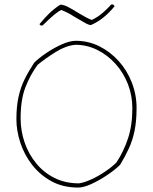

<svg xmlns="http://www.w3.org/2000/svg" viewBox="-20 -835 692 866"><path d="M333 11Q264 11 212 -17.5Q160 -46 124.5 -92Q89 -138 71.5 -192Q54 -246 54 -297Q54 -355 63.5 -398Q73 -441 91 -477.5Q109 -514 134 -552Q155 -573 189 -596Q223 -619 259 -635Q295 -651 322 -651Q378 -651 427.5 -626.5Q477 -602 515 -560Q553 -518 574.5 -463Q596 -408 596 -348Q596 -289 587 -245.5Q578 -202 561.5 -166Q545 -130 522 -92Q500 -70 464.5 -46Q429 -22 393 -5.5Q357 11 333 11ZM336 -8Q359 -11 391 -25.5Q423 -40 454 -61Q485 -82 505 -102Q537 -150 557 -209.5Q577 -269 577 -346Q577 -404 557 -455.5Q537 -507 501 -547Q465 -587 418.5 -610Q372 -633 320 -633Q277 -629 232 -601Q187 -573 150 -543Q116 -497 94.5 -441Q73 -385 73 -301Q73 -245 91 -192.5Q109 -140 143.5 -98Q178 -56 226.5 -32Q275 -8 336 -8ZM163 -720 158 -726Q181 -754 202 -774.5Q223 -795 252 -814Q267 -814 288 -803Q309 -792 331 -778Q348 -768 364 -759Q380 -750 394 -745Q422 -758 445.5 -779Q469 -800 482 -815H490L497 -807Q447 -746 390 -722Q380 -722 360.5 -733.5Q341 -745 318 -758Q301 -769 284.5 -777.5Q268 -786 256 -790Q245 -785 229.5 -772.5Q214 -760 198.5 -745.5Q183 -731 172 -720Z"/></svg>

Font: Labrada Thin
Style: Regular
Weight: 100
Designer: Mercedes Jáuregui
Foundry: Omnibus-Type Team
Version: Version 1.000; ttfautohint (v1.8.4.7-5d5b)